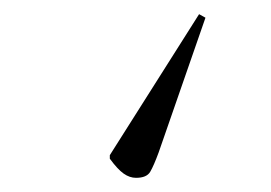

<svg xmlns="http://www.w3.org/2000/svg" viewBox="-20 -64 382 271"><path d="M261 -44 270 -39 204 151Q197 170 192 178.5Q187 187 172 187Q163 187 154.5 181Q146 175 135 160V155Z"/></svg>

Font: Literata 72pt ExtraLight
Style: Regular
Weight: 200
Designer: Latin by Veronika Burian and Jose Scaglione. Greek by Irene Vlachou. Cyrillic by Vera Evstafieva.
Foundry: TypeTogether
Version: Version 3.002